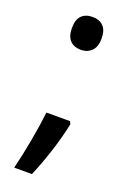

<svg xmlns="http://www.w3.org/2000/svg" viewBox="-134 -594 517 774"><g transform="rotate(20 124.0 -206.5)"><path d="M60 -476Q60 -512 77 -529Q94 -546 124 -546Q153 -546 170 -529Q187 -512 187 -476Q187 -440 169 -422.5Q151 -405 124 -405Q94 -405 77 -422.5Q60 -440 60 -476ZM187 -109Q174 -47 153.5 16Q133 79 110 133H34Q49 72 61.5 3Q74 -66 80 -120H181Z"/></g></svg>

Font: Noto Sans Hebrew Condensed Medium
Style: Regular
Weight: 500
Width: 3
Designer: Monotype Design Team
Foundry: Monotype Imaging Inc.
Version: Version 2.004; ttfautohint (v1.8.4.7-5d5b)